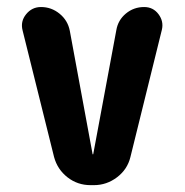

<svg xmlns="http://www.w3.org/2000/svg" viewBox="-20 -540 540 560"><path d="M400.4 -519.5Q426.8 -519.5 442.4 -498.5Q458 -477.5 452.1 -453.1L360.4 -82Q351.6 -45.9 321.3 -22.9Q291 0 253.9 0H244.1Q206.1 0 176.8 -22.9Q147.5 -45.9 137.7 -82L45.9 -451.2Q39.1 -477.5 56.2 -498.5Q73.2 -519.5 99.6 -519.5Q129.9 -519.5 153.8 -500Q177.7 -480.5 183.6 -450.2L250 -90.8Q250 -89.8 251 -89.8Q252 -89.8 252 -90.8L319.3 -452.1Q324.2 -481.4 347.2 -500.5Q370.1 -519.5 400.4 -519.5Z"/></svg>

Font: Rounded-X Mgen+ 1mn bold
Style: Bold
Weight: 700
Designer: [Source Han Sans]
Ryoko NISHIZUKA  (kana & ideographs); Paul D. Hunt (Latin, Greek & Cyrillic); Wenlong ZHANG  (bopomofo
Version: Version 1.059.20150602